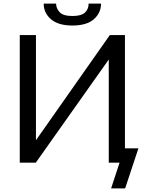

<svg xmlns="http://www.w3.org/2000/svg" viewBox="-20 -905 805 1068"><path d="M90 0V-710H180V-125L591 -710H675V0H585V-574L179 0ZM383 -763Q304 -763 263.5 -798Q223 -833 223 -885H292Q292 -859 311.5 -837.5Q331 -816 383 -816Q433 -816 453 -835.5Q473 -855 473 -885H542Q542 -833 502 -798Q462 -763 383 -763ZM598 143 645 0H585V-80H750L676 143Z"/></svg>

Font: Raleway Medium
Style: Regular
Weight: 500
Designer: Matt McInerney, Pablo Impallari, Rodrigo Fuenzalida
Foundry: Matt McInerney, Pablo Impallari, Rodrigo Fuenzalida
Version: Version 4.026